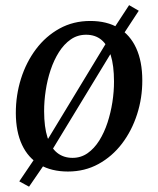

<svg xmlns="http://www.w3.org/2000/svg" viewBox="-20 -649 608 739"><path d="M91.8 69.5 54.2 49 117.1 -44 152.9 -94.6 398.2 -499.2 419.3 -541.2 476.9 -629.2 514.1 -607.6 456.1 -519.1 424 -472 176.6 -65 152.4 -18.7ZM327.2 -568.3Q391.8 -568.3 436.3 -541.5Q480.9 -514.8 504.2 -463.7Q527.6 -412.7 527.7 -339.7Q527.9 -271.9 507.6 -209Q487.4 -146.1 449.7 -96.4Q411.9 -46.8 359.1 -17.8Q306.3 11.2 241.5 11.2Q178.2 11.2 133.3 -15Q88.3 -41.2 64.8 -91.5Q41.2 -141.8 40.9 -213.4Q40.8 -282.4 60.8 -346.1Q80.9 -409.8 118.6 -459.9Q156.2 -509.9 209.1 -539.1Q262.1 -568.3 327.2 -568.3ZM311.4 -515.3Q278.3 -515.3 252.3 -497.2Q226.3 -479.1 207 -448.6Q187.6 -418.1 174.8 -379.7Q162 -341.3 155.9 -300.2Q149.7 -259.1 149.8 -220.4Q150 -159.5 162.8 -119.9Q175.7 -80.2 200.1 -60.8Q224.6 -41.4 259.2 -41.4Q291.5 -41.4 317.2 -59.4Q342.8 -77.4 362 -107.9Q381.1 -138.4 393.7 -176.7Q406.2 -214.9 412.6 -255.9Q418.9 -296.9 418.8 -335.6Q418.7 -396.6 406.3 -436.3Q394 -476 370.4 -495.6Q346.7 -515.3 311.4 -515.3Z"/></svg>

Font: Merriweather Light
Style: Italic
Weight: 300
Italic angle: -7.8°
Designer: Eben Sorkin
Foundry: Eben Sorkin
Version: Version 2.101